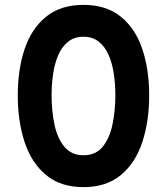

<svg xmlns="http://www.w3.org/2000/svg" viewBox="-20 -762 686 789"><path d="M323 7Q229 7 169 -43Q109 -93 81 -178.5Q53 -264 53 -370Q53 -476 81 -560Q109 -644 169 -693Q229 -742 323 -742Q417 -742 477 -693Q537 -644 565 -560Q593 -476 593 -370Q593 -264 565 -178.5Q537 -93 477 -43Q417 7 323 7ZM323 -124Q373 -124 401.5 -158.5Q430 -193 442 -249.5Q454 -306 454 -370Q454 -417 447.5 -460Q441 -503 426 -537Q411 -571 385.5 -591Q360 -611 323 -611Q286 -611 260.5 -591Q235 -571 220 -537Q205 -503 198.5 -460Q192 -417 192 -370Q192 -306 204 -249.5Q216 -193 245 -158.5Q274 -124 323 -124Z"/></svg>

Font: Parkinsans Light SemiBold
Style: Regular
Weight: 600
Version: Version 1.000